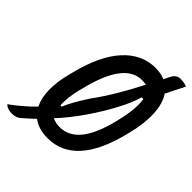

<svg xmlns="http://www.w3.org/2000/svg" viewBox="-289 -918 1126 1126"><g transform="rotate(45 274.0 -355.0)"><path d="M404 -719Q449 -719 484 -704Q489 -714 492 -721Q508 -756 521.5 -766.5Q535 -777 554 -777Q570 -777 583 -774.5Q596 -772 608 -767Q593 -737 578 -707.5Q563 -678 549 -650Q582 -601 586 -522.5Q590 -444 565 -343L559 -320Q473 21 248 21Q172 21 124 -16Q105 3 85.5 20Q66 37 49 52Q30 67 -3 67Q-40 67 -60 47Q-30 26 8.5 -6.5Q47 -39 79 -72Q56 -117 54 -182Q52 -247 73 -329L79 -353Q124 -535 208 -627Q292 -719 404 -719ZM181 -310Q161 -227 165 -169H176Q190 -203 210 -238Q230 -273 261 -321Q347 -438 434 -609Q418 -612 398 -612Q254 -612 186 -327ZM192 -87Q208 -81 221.5 -78Q235 -75 251 -75Q327 -75 379 -140Q431 -205 463 -336L467 -354Q481 -412 485 -458Q489 -504 483 -539H469Q461 -510 446.5 -475.5Q432 -441 415 -410Q370 -323 312.5 -240Q255 -157 192 -88Z"/></g></svg>

Font: Recursive Mn Csl St Med
Style: Italic
Weight: 500
Italic angle: -15°
Monospace: yes
Version: Version 1.079;hotconv 1.0.112;makeotfexe 2.5.65598; ttfautoh